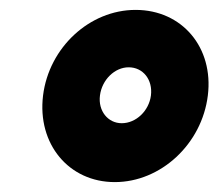

<svg xmlns="http://www.w3.org/2000/svg" viewBox="-20 -828 441 388"><path d="M212 -460C305 -460 388 -537 400 -635C412 -732 348 -808 254 -808C161 -808 79 -732 67 -635C55 -537 119 -460 212 -460ZM226 -579C198 -579 178 -604 182 -635C186 -667 212 -692 240 -692C269 -692 289 -667 285 -635C281 -604 255 -579 226 -579Z"/></svg>

Font: Barlow Condensed Black
Style: Italic
Weight: 900
Width: 3
Italic angle: -7°
Designer: Jeremy Tribby
Foundry: Tribby Type
Version: Version 1.422;hotconv 1.0.109;makeotfexe 2.5.65596